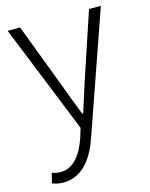

<svg xmlns="http://www.w3.org/2000/svg" viewBox="-116 -609 723 923"><g transform="rotate(-15 245.0 -147.0)"><path d="M85 240C183 240 238 155 269 62L477 -534H418L309 -207C294 -161 277 -105 261 -57H256C237 -105 216 -161 199 -207L75 -534H13L231 7L217 53C191 130 149 188 84 188C69 188 52 184 41 180L29 229C44 236 64 240 85 240Z"/></g></svg>

Font: Noto Sans HK Light
Style: Regular
Weight: 300
Designer: Ryoko NISHIZUKA 西塚涼子 (kana, bopomofo & ideographs); Paul D. Hunt (Latin, Greek & Cyrillic); Sandoll Communications 산돌커뮤니
Foundry: Adobe
Version: Version 2.004;hotconv 1.0.118;makeotfexe 2.5.65603